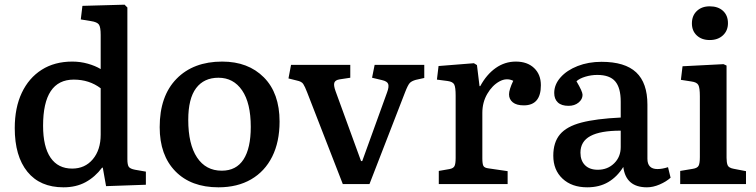

<svg xmlns="http://www.w3.org/2000/svg" viewBox="-20 -786 3230 820"><path d="M251 14Q151 14 97 -52.5Q43 -119 43 -239Q43 -326 73 -389.5Q103 -453 158 -488Q213 -523 289 -523Q323 -523 355 -514Q387 -505 410 -491V-637Q410 -670 402.5 -681Q395 -692 368 -696L325 -703L332 -761L512 -766L524 -754V-106Q524 -82 530 -73.5Q536 -65 557 -61L603 -53V3L433 9L419 -70H416Q386 -30 345.5 -8Q305 14 251 14ZM288 -66Q343 -66 376.5 -106Q410 -146 410 -211V-409Q361 -446 295 -446Q164 -446 164 -249Q164 -159 196 -112.5Q228 -66 288 -66Z M913 14Q796 14 729 -54.5Q662 -123 662 -243Q662 -376 734 -449.5Q806 -523 929 -523Q1040 -523 1107 -455.5Q1174 -388 1174 -267Q1174 -180 1142.5 -117Q1111 -54 1052.5 -20Q994 14 913 14ZM927 -57Q989 -57 1020 -105Q1051 -153 1051 -244Q1051 -346 1014 -400Q977 -454 913 -454Q851 -454 817.5 -409.5Q784 -365 784 -274Q784 -170 821.5 -113.5Q859 -57 927 -57Z M1444 0 1292 -391Q1282 -417 1275 -427.5Q1268 -438 1248 -442L1212 -451L1223 -509H1476V-454L1430 -447Q1412 -444 1408 -433Q1404 -422 1413 -397L1522 -98H1527L1633 -391Q1642 -415 1638 -427Q1634 -439 1611 -444L1569 -454L1580 -509H1792V-453L1756 -445Q1738 -440 1730 -431.5Q1722 -423 1710 -392L1558 0Z M1854 0V-56L1900 -64Q1916 -67 1921 -76.5Q1926 -86 1926 -112V-378Q1926 -413 1920 -425Q1914 -437 1892 -440L1846 -446L1853 -504L2004 -516L2017 -508L2028 -418H2031Q2058 -468 2097 -495.5Q2136 -523 2183 -523Q2232 -523 2261 -495.5Q2290 -468 2290 -422Q2290 -336 2217 -336Q2186 -336 2170 -349Q2154 -362 2154 -383Q2154 -403 2172 -441Q2143 -455 2112.5 -438Q2082 -421 2061 -385Q2040 -349 2040 -304V-110Q2040 -86 2044.5 -77.5Q2049 -69 2066 -67L2148 -55V0Z M2488 14Q2422 14 2382.5 -23Q2343 -60 2343 -121Q2343 -178 2371.5 -212Q2400 -246 2463 -262.5Q2526 -279 2631 -284V-352Q2631 -411 2607.5 -438.5Q2584 -466 2531 -466Q2505 -466 2480 -458.5Q2455 -451 2442 -439Q2468 -395 2468 -381Q2468 -362 2451 -348Q2434 -334 2408 -334Q2378 -334 2362.5 -348.5Q2347 -363 2347 -389Q2347 -425 2374 -455.5Q2401 -486 2447 -504Q2493 -522 2549 -522Q2649 -522 2697 -477Q2745 -432 2745 -339V-108Q2745 -64 2788 -64Q2808 -64 2833 -72L2844 -27Q2825 -10 2797 2Q2769 14 2743 14Q2653 14 2642 -73Q2616 -31 2578 -8.5Q2540 14 2488 14ZM2533 -61Q2575 -61 2603 -88.5Q2631 -116 2631 -158V-228Q2544 -228 2501.5 -205Q2459 -182 2459 -134Q2459 -100 2478.5 -80.5Q2498 -61 2533 -61Z M3011 -615Q2977 -615 2956 -634.5Q2935 -654 2935 -686Q2935 -719 2956 -739Q2977 -759 3011 -759Q3047 -759 3068 -739.5Q3089 -720 3089 -687Q3089 -655 3067.5 -635Q3046 -615 3011 -615ZM2885 0V-56L2939 -65Q2958 -68 2963.5 -78Q2969 -88 2969 -115V-375Q2969 -411 2962.5 -423Q2956 -435 2933 -438L2888 -445L2895 -503L3070 -512L3083 -506V-112Q3083 -92 3087.5 -80.5Q3092 -69 3114 -65L3166 -55V0Z"/></svg>

Font: Literata Medium
Style: Regular
Weight: 500
Designer: Latin by Veronika Burian and Jose Scaglione. Greek by Irene Vlachou. Cyrillic by Vera Evstafieva.
Foundry: TypeTogether
Version: Version 3.103; ttfautohint (v1.8.4.7-5d5b);gftools[0.9.29]